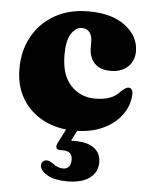

<svg xmlns="http://www.w3.org/2000/svg" viewBox="-51 -522 614 785"><g transform="rotate(5 256.0 -129.0)"><path d="M488 -333Q488 -294 461.8 -269.2Q435.5 -244.5 391.5 -244.5Q347.5 -244.5 325 -268.5Q302.5 -292.5 302.5 -332V-355.5Q302.5 -381 291.2 -395Q280 -409 260.5 -409Q234.5 -409 216.2 -380.5Q198 -352 198 -294.5Q198 -211 238 -168.5Q278 -126 338 -126Q372.5 -126 397.8 -135Q423 -144 442.5 -166.5Q454 -176 460 -179.5Q466 -183 471.5 -182.5Q489 -182 488.5 -156Q486.5 -109.5 458.2 -71.2Q430 -33 380.8 -10.5Q331.5 12 266.5 12Q196 12 140 -16.2Q84 -44.5 51.8 -97Q19.5 -149.5 19.5 -222Q19.5 -295.5 51.8 -353.8Q84 -412 142.8 -445.5Q201.5 -479 280.5 -479Q378 -479 433 -436.5Q488 -394 488 -333ZM240 -7H286.5L255.5 54Q264 54 274 54Q324.5 54 351.2 74.8Q378 95.5 378 132.5Q378 173 345.8 197Q313.5 221 253.5 221Q203.5 221 174.2 204.8Q145 188.5 141.5 168Q141 157 147 150.2Q153 143.5 162 143Q170 142.5 176 145.5Q182 148.5 188.5 152.5Q209.5 170 232.5 170Q264.5 170 264.5 131Q264.5 96 226 96H214Q202 96 198.8 88.5Q195.5 81 201 69.5Z"/></g></svg>

Font: Fraunces 72pt S050 Black
Style: Regular
Weight: 900
Version: Version 1.000; ttfautohint (v1.8.3)